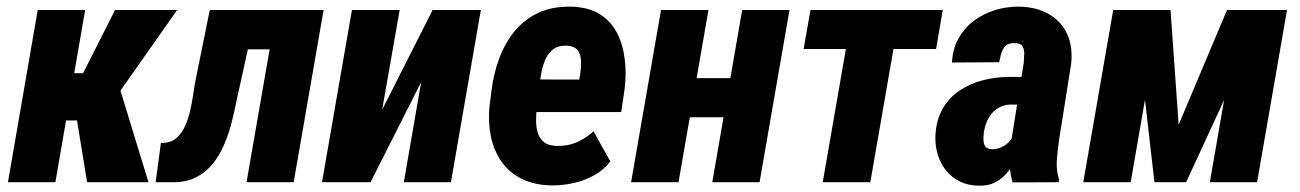

<svg xmlns="http://www.w3.org/2000/svg" viewBox="-20 -559 3988 589"><path d="M241.2 -528.3 149.9 0H4.4L95.7 -528.3ZM523.4 -528.3 285.2 -189.5H160.6L168 -334.5H234.9L333 -528.3ZM247.1 0 210.9 -222.7 347.2 -288.6 435.5 0Z M869.6 -528.3 848.6 -407.7H638.7L660.2 -528.3ZM972.7 -528.3 880.9 0H736.3L828.1 -528.3ZM623.5 -528.3H767.1L707.5 -258.8Q700.7 -224.6 691.9 -188.5Q683.1 -152.3 668.9 -118.4Q654.8 -84.5 633.5 -57.6Q612.3 -30.8 581.5 -15.1Q550.8 0.5 508.8 0H457.5L473.6 -120.1L487.3 -121.1Q508.8 -123.5 523.9 -137.9Q539.1 -152.3 548.3 -173.6Q557.6 -194.8 563.2 -218.8Q568.8 -242.7 572 -265.1Q575.2 -287.6 578.1 -303.7Z M1152.3 -222.2 1307.1 -528.3H1455.1L1363.3 0H1218.8L1272 -307.1L1116.7 0H967.8L1059.6 -528.3H1206.1Z M1672.4 9.8Q1619.6 8.8 1581.3 -10Q1543 -28.8 1519.3 -62Q1495.6 -95.2 1486.3 -138.2Q1477.1 -181.2 1481.4 -231L1487.8 -280.8Q1494.1 -333 1511.5 -379.9Q1528.8 -426.8 1558.6 -463.1Q1588.4 -499.5 1631.1 -519.5Q1673.8 -539.6 1732.4 -538.6Q1786.1 -537.1 1820.6 -515.1Q1855 -493.2 1873.3 -457Q1891.6 -420.9 1896.7 -376.2Q1901.9 -331.5 1896 -285.2L1885.7 -215.3H1535.2L1552.7 -315.4L1756.8 -314.9L1759.8 -331.1Q1762.7 -350.1 1762.5 -369.9Q1762.2 -389.6 1753.2 -403.3Q1744.1 -417 1719.7 -418.9Q1691.9 -419.9 1675.5 -406.7Q1659.2 -393.6 1650.9 -371.8Q1642.6 -350.1 1638.9 -325.9Q1635.3 -301.8 1632.8 -280.8L1627 -230.5Q1624.5 -209.5 1624.5 -189Q1624.5 -168.5 1629.9 -151.1Q1635.3 -133.8 1648.9 -122.8Q1662.6 -111.8 1689 -111.3Q1721.2 -110.4 1749.3 -122.6Q1777.3 -134.8 1800.8 -156.2L1852.1 -64Q1832 -37.1 1802 -20.8Q1772 -4.4 1738 2.9Q1704.1 10.3 1672.4 9.8Z M2271 -319.3 2249.5 -199.2H2045.4L2066.4 -319.3ZM2153.3 -528.3 2061.5 0H1916L2007.8 -528.3ZM2401.9 -528.3 2310.1 0H2165L2256.8 -528.3Z M2741.7 -528.3 2649.9 0H2503.9L2595.7 -528.3ZM2872.1 -528.3 2851.6 -408.7H2445.3L2466.3 -528.3Z M3082.5 -127.4 3120.6 -366.7Q3121.6 -379.9 3122.1 -393.6Q3122.6 -407.2 3116.7 -417Q3110.8 -426.8 3093.3 -426.8Q3074.7 -427.2 3065.4 -418.7Q3056.2 -410.2 3052 -396.5Q3047.9 -382.8 3045.4 -368.2L2900.4 -367.2Q2902.3 -408.7 2920.2 -440.7Q2938 -472.7 2966.8 -494.6Q2995.6 -516.6 3031.7 -527.8Q3067.9 -539.1 3106.9 -538.6Q3159.2 -537.6 3197 -516.1Q3234.9 -494.6 3253.2 -455.8Q3271.5 -417 3266.1 -363.8L3229 -130.4Q3224.6 -101.1 3222.2 -69.6Q3219.7 -38.1 3228.5 -9.3L3228 0L3086.4 0.5Q3077.1 -30.3 3077.6 -63Q3078.1 -95.7 3082.5 -127.4ZM3133.8 -322.8 3119.6 -237.8 3081.1 -238.3Q3062.5 -237.8 3048.1 -230.7Q3033.7 -223.6 3023.2 -211.7Q3012.7 -199.7 3006.6 -184.3Q3000.5 -168.9 2998 -151.4Q2996.6 -139.6 2997.1 -128.2Q2997.6 -116.7 3003.2 -109.1Q3008.8 -101.6 3023.9 -101.1Q3039.6 -101.1 3054 -108.2Q3068.4 -115.2 3078.1 -127Q3087.9 -138.7 3089.8 -154.8L3106.9 -94.2Q3098.1 -73.7 3087.4 -54.7Q3076.7 -35.6 3062 -21Q3047.4 -6.3 3028.6 2.4Q3009.8 11.2 2983.4 10.7Q2940.4 10.3 2909.7 -11Q2878.9 -32.2 2863.5 -66.9Q2848.1 -101.6 2849.6 -143.1Q2852.1 -190.9 2871.6 -225.1Q2891.1 -259.3 2923.3 -281Q2955.6 -302.7 2995.8 -313Q3036.1 -323.2 3079.6 -323.2Z M3595.7 -176.3 3744.1 -528.3H3862.8L3618.7 0H3521.5L3460.9 -528.3H3570.8ZM3540 -528.3 3448.7 0H3303.2L3395 -528.3ZM3691.4 0 3783.2 -528.3H3928.2L3836.4 0Z"/></svg>

Font: Roboto Condensed ExtraBold
Style: Italic
Weight: 800
Italic angle: -12°
Designer: Christian Robertson
Foundry: Google
Version: Version 3.008; 2023